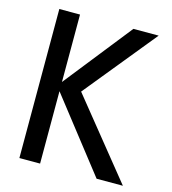

<svg xmlns="http://www.w3.org/2000/svg" viewBox="-108 -808 801 896"><g transform="rotate(15 293.0 -360.0)"><path d="M68 0V-720H168V0ZM152 -374 426 -720H548L266 -374ZM441 0 149 -374H266L568 0Z"/></g></svg>

Font: Instrument Sans SemiCondensed Medium
Style: Regular
Weight: 500
Width: 4
Designer: Rodrigo Fuenzalida
Foundry: fragTYPE
Version: Version 1.000;gftools[0.9.28]